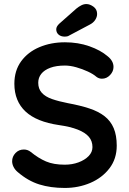

<svg xmlns="http://www.w3.org/2000/svg" viewBox="-20 -919 637 949"><path d="M300 10Q230 10 174 -7.5Q118 -25 67 -69Q54 -80 47 -94Q40 -108 40 -122Q40 -145 56.5 -162.5Q73 -180 98 -180Q117 -180 132 -168Q170 -137 207.5 -121Q245 -105 300 -105Q337 -105 368 -116.5Q399 -128 418 -147.5Q437 -167 437 -192Q437 -222 419 -243Q401 -264 364 -278.5Q327 -293 270 -301Q216 -309 175 -325.5Q134 -342 106.5 -367.5Q79 -393 65 -427.5Q51 -462 51 -505Q51 -570 84.5 -616Q118 -662 175 -686Q232 -710 301 -710Q366 -710 421.5 -690.5Q477 -671 512 -641Q541 -618 541 -588Q541 -566 524 -548Q507 -530 484 -530Q469 -530 457 -539Q441 -553 414 -565.5Q387 -578 357 -586.5Q327 -595 301 -595Q258 -595 228.5 -584Q199 -573 184 -554Q169 -535 169 -510Q169 -480 186.5 -460.5Q204 -441 237 -429.5Q270 -418 316 -409Q376 -398 421.5 -383Q467 -368 497 -344.5Q527 -321 542 -285.5Q557 -250 557 -199Q557 -134 521 -87Q485 -40 426.5 -15Q368 10 300 10ZM300 -738Q281 -738 269.5 -748Q258 -758 258 -774Q258 -781 261.5 -787.5Q265 -794 272 -801L358 -877Q369 -886 381.5 -892.5Q394 -899 407 -899Q424 -899 442 -886Q460 -873 460 -850Q460 -835 450.5 -820.5Q441 -806 423 -797L323 -744Q317 -740 311 -739Q305 -738 300 -738Z"/></svg>

Font: Quicksand Light
Style: Bold
Weight: 700
Version: Version 3.004